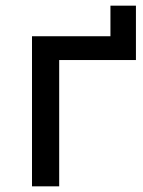

<svg xmlns="http://www.w3.org/2000/svg" viewBox="-20 -658 506 678"><path d="M93 0H189V-446H460V-638H370V-530H93Z"/></svg>

Font: AWKNG-Font Medium
Style: Regular
Weight: 500
Designer: Awakening Church
Foundry: Awakening Church
Version: Version 1.700;PS 001.700;hotconv 1.0.88;makeotf.lib2.5.64775